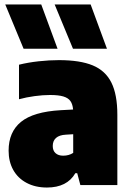

<svg xmlns="http://www.w3.org/2000/svg" viewBox="-20 -828 586 859"><path d="M505 -314V0H339.5L325.5 -53H317Q280 11 190 11Q138 11 99 -9.8Q60 -30.5 39.2 -67.8Q18.5 -105 18.5 -154Q18.5 -237.5 74 -282.8Q129.5 -328 251.5 -335L307 -338Q305 -362 295 -376Q285 -390 263.2 -396.5Q241.5 -403 204 -403Q172 -403 135 -398Q98 -393 65 -384V-538.5Q105 -548.5 152.8 -553.8Q200.5 -559 244 -559Q338 -559 394.8 -535.5Q451.5 -512 478.2 -458.8Q505 -405.5 505 -314ZM307.5 -144V-227.5L275 -225.5Q245.5 -224 230.8 -211Q216 -198 216 -175Q216 -154 228.5 -142.8Q241 -131.5 262.5 -131.5Q288.5 -131.5 307.5 -144ZM85.5 -610 3.5 -808H164.5L237.5 -610ZM306.5 -610 224.5 -808H385.5L458.5 -610Z"/></svg>

Font: Encode Sans Semi Condensed Black
Style: Regular
Weight: 900
Width: 4
Designer: Multiple Designers
Foundry: Impallari Type
Version: Version 2.000